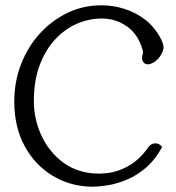

<svg xmlns="http://www.w3.org/2000/svg" viewBox="-20 -700 664 726"><path d="M598 -527Q600 -515 592.5 -499.5Q585 -484 572 -472Q559 -460 543 -457Q532 -456 526 -461Q520 -466 518 -473Q516 -484 519 -493Q522 -502 519 -512Q502 -571 459.5 -600.5Q417 -630 365 -630Q317 -630 271.5 -610.5Q226 -591 189 -551.5Q152 -512 130 -453.5Q108 -395 108 -317Q108 -254 133.5 -194.5Q159 -135 208 -94Q257 -53 325 -45Q394 -38 449.5 -64Q505 -90 542 -145Q552 -158 568 -158Q583 -158 593 -144Q567 -96 532 -66Q497 -36 459.5 -20.5Q422 -5 388 0.5Q354 6 328 6Q246 5 179 -35.5Q112 -76 73 -148Q34 -220 34 -316Q34 -391 59.5 -457Q85 -523 130.5 -573Q176 -623 235.5 -651.5Q295 -680 364 -680Q408 -680 450.5 -666.5Q493 -653 527 -627Q553 -608 573.5 -578Q594 -548 598 -527Z"/></svg>

Font: Diphylleia
Style: Regular
Weight: 400
Designer: Minha Hyung
Foundry: JAMO
Version: Version 1.000; ttfautohint (v1.8.4.7-5d5b);gftools[0.9.28]